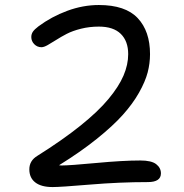

<svg xmlns="http://www.w3.org/2000/svg" viewBox="-20 -777 740 773"><path d="M191.9 -23.9Q146 -23.9 122.1 -42.5Q98.1 -61 98.1 -95.2Q98.1 -130.4 130.9 -149.9Q231.9 -213.4 303.5 -270.8Q375 -328.1 416.7 -378.4Q458.5 -428.7 477.3 -472.7Q496.1 -516.6 496.1 -559.1Q496.1 -611.3 466.3 -640.6Q436.5 -669.9 377.9 -669.9Q340.3 -669.9 306.2 -661.4Q272 -652.8 248.5 -640.6Q225.1 -628.4 206.1 -616.2Q187 -604 171.9 -595.5Q156.7 -586.9 147 -586.9Q129.9 -586.9 117.9 -599.1Q106 -611.3 106 -627.9Q106 -639.6 112.3 -649.2Q118.7 -658.7 134.8 -670.9Q187.5 -710 250.7 -733.4Q314 -756.8 377.9 -756.8Q484.9 -756.8 534.4 -704.1Q584 -651.4 584 -559.1Q584 -522 574.5 -485.4Q564.9 -448.7 539.8 -404.1Q514.6 -359.4 474.4 -314.5Q434.1 -269.5 368.9 -217.3Q303.7 -165 217.8 -111.8Q221.7 -110.8 229 -110.8Q259.8 -110.8 367.2 -120.8Q474.6 -130.9 544.9 -130.9Q589.8 -130.9 608.9 -116Q627.9 -101.1 627.9 -79.1Q627.9 -43.9 575.2 -43.9Q461.9 -43.9 342.8 -33.9Q223.6 -23.9 191.9 -23.9Z"/></svg>

Font: Shantell Sans Bouncy
Style: Regular
Weight: 400
Designer: Stephen Nixon, Anya Danilova, Shantell Martin
Foundry: Arrow Type
Version: Version 1.006;[9816181b4]